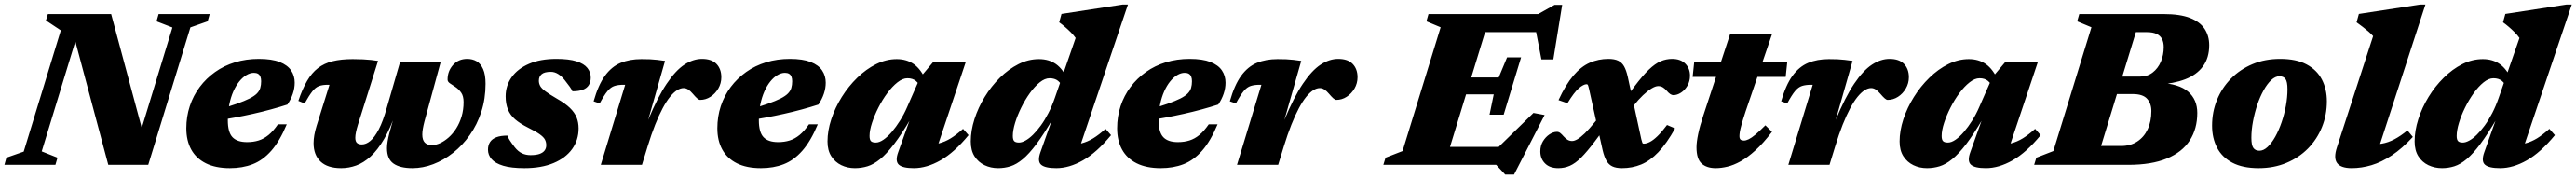

<svg xmlns="http://www.w3.org/2000/svg" viewBox="-52 -746 11670 810"><path d="M608.5 -98.5 556 -55.5 729 -621.5 657 -649.5 666.5 -682.5H898L888.5 -649.5L810.5 -622L619.5 0H438.5L277.5 -603L309.5 -625L137 -61L208.5 -32.5L199 0H-32L-23 -32.5L55.5 -60L223.5 -608.5L156 -653.5L165 -682.5H451.5Z M1098 -416.5Q1081.5 -416.5 1064.5 -406.5Q1047.5 -396.5 1032.2 -377.8Q1017 -359 1005.2 -332.8Q993.5 -306.5 986.8 -273.5Q980 -240.5 980 -202Q980 -147.5 1001.2 -125.2Q1022.5 -103 1067 -103Q1096 -103 1119.8 -110.5Q1143.5 -118 1164.8 -135.5Q1186 -153 1207 -183.5H1247Q1215 -107 1176.8 -63.8Q1138.5 -20.5 1092.5 -2.8Q1046.5 15 989.5 15Q924.5 15 880.5 -7Q836.5 -29 814.2 -69.5Q792 -110 792 -165.5Q792 -218.5 807.8 -266Q823.5 -313.5 852.8 -352.5Q882 -391.5 922.5 -420.2Q963 -449 1013 -464.2Q1063 -479.5 1120.5 -479.5Q1179 -479.5 1214.8 -465.5Q1250.5 -451.5 1266.8 -427.2Q1283 -403 1283 -372Q1283 -347 1274.5 -321.8Q1266 -296.5 1250 -273Q1214.5 -261.5 1175 -250.8Q1135.5 -240 1093.8 -230.8Q1052 -221.5 1010 -213.8Q968 -206 927.5 -199.5L929.5 -248Q983.5 -263.5 1019.8 -276.2Q1056 -289 1078.2 -300.2Q1100.5 -311.5 1111.8 -323Q1123 -334.5 1127 -348Q1131 -361.5 1131 -378.5Q1131 -391 1127.5 -399.5Q1124 -408 1116.8 -412.2Q1109.5 -416.5 1098 -416.5Z M1760 -464.5H1944L1870.5 -195.5Q1866 -178 1863.5 -163.5Q1861 -149 1861 -137.5Q1861 -113 1872 -101.2Q1883 -89.5 1905 -89.5Q1922.5 -89.5 1942 -98.5Q1961.5 -107.5 1980.5 -124.2Q1999.5 -141 2014.8 -165Q2030 -189 2039 -219Q2048 -249 2048 -284Q2048 -311.5 2037 -327Q2026 -342.5 2011.8 -352Q1997.5 -361.5 1986.5 -368.8Q1975.5 -376 1975.5 -386Q1975.5 -424 2000 -451.8Q2024.5 -479.5 2064.5 -479.5Q2088.5 -479.5 2107 -468.8Q2125.5 -458 2136.5 -433.2Q2147.5 -408.5 2147.5 -367Q2147.5 -299 2128.5 -240.5Q2109.5 -182 2076.2 -135Q2043 -88 2000.5 -54.5Q1958 -21 1910.8 -3Q1863.5 15 1816 15Q1760 15 1730.5 -5.8Q1701 -26.5 1701 -75.5Q1701 -89.5 1703.8 -106Q1706.5 -122.5 1711.5 -142.5L1740 -245.5L1742.5 -241Q1717 -166.5 1687.8 -116.8Q1658.5 -67 1626.8 -38Q1595 -9 1561.5 3Q1528 15 1493.5 15Q1431.5 15 1400 -15Q1368.5 -45 1368.5 -98.5Q1368.5 -132.5 1382 -176L1440.5 -362.5Q1438.5 -362.5 1436.8 -362.5Q1435 -362.5 1433 -362.5Q1409.5 -362.5 1393.5 -356.8Q1377.5 -351 1363 -332.8Q1348.5 -314.5 1328 -278L1299.5 -289.5Q1317.5 -343 1338.8 -379.5Q1360 -416 1388.2 -437.8Q1416.5 -459.5 1454.8 -469Q1493 -478.5 1545.5 -478.5Q1572 -478.5 1591.8 -477.5Q1611.5 -476.5 1628 -474.8Q1644.5 -473 1660.5 -470.5L1569.5 -182Q1563.5 -162.5 1560.5 -148Q1557.5 -133.5 1557.5 -123Q1557.5 -106 1565.2 -99.2Q1573 -92.5 1587 -92.5Q1606 -92.5 1625.2 -108.2Q1644.5 -124 1663.8 -160.5Q1683 -197 1700.5 -259.5Z M2246.5 -132.5Q2250 -122.5 2257 -111.5Q2264 -100.5 2279.5 -80Q2295.5 -60 2313 -52Q2330.5 -44 2351 -44Q2375.5 -44 2391.2 -49.2Q2407 -54.5 2414.8 -64.8Q2422.5 -75 2422.5 -89Q2422.5 -103 2416.5 -114.5Q2410.5 -126 2392.5 -138.8Q2374.5 -151.5 2339 -169Q2303.5 -187 2281.2 -206.2Q2259 -225.5 2248.8 -250.8Q2238.5 -276 2238.5 -310Q2238.5 -358.5 2265.8 -396.8Q2293 -435 2344.2 -457.2Q2395.5 -479.5 2468 -479.5Q2525.5 -479.5 2559.8 -468.5Q2594 -457.5 2609 -438.2Q2624 -419 2624 -395Q2624 -375 2615.2 -361Q2606.5 -347 2588.2 -340Q2570 -333 2541 -333Q2537 -342.5 2528.8 -353.8Q2520.5 -365 2507 -382.5Q2493 -400.5 2476.8 -410.8Q2460.5 -421 2443.5 -421Q2414 -421 2401.5 -410.2Q2389 -399.5 2389 -381Q2389 -368.5 2394.8 -357.5Q2400.5 -346.5 2418.5 -333Q2436.5 -319.5 2472.5 -298.5Q2508.5 -278 2529.5 -257.8Q2550.5 -237.5 2559.8 -215Q2569 -192.5 2569 -165Q2569 -112.5 2539.8 -71.8Q2510.5 -31 2455.5 -8Q2400.5 15 2323.5 15Q2263.5 15 2227.2 4Q2191 -7 2174.8 -26Q2158.5 -45 2158.5 -68.5Q2158.5 -89 2167.8 -103.2Q2177 -117.5 2196.5 -125Q2216 -132.5 2246.5 -132.5Z M2780 -362.5Q2778 -362.5 2776.2 -362.5Q2774.5 -362.5 2772.5 -362.5Q2748.5 -362.5 2731.8 -357.2Q2715 -352 2700 -334Q2685 -316 2664.5 -278L2637 -287.5Q2658 -361.5 2688.2 -403Q2718.5 -444.5 2759.2 -461.5Q2800 -478.5 2853 -478.5Q2876 -478.5 2892.5 -477.8Q2909 -477 2924.8 -475.2Q2940.5 -473.5 2960.5 -470.5L2881.5 -194L2884 -203Q2927 -306.5 2967.8 -367Q3008.5 -427.5 3048.2 -453.5Q3088 -479.5 3128 -479.5Q3171.5 -479.5 3193.5 -456.8Q3215.5 -434 3215.5 -396.5Q3215.5 -369 3201.8 -345.5Q3188 -322 3166.2 -308Q3144.5 -294 3119.5 -294Q3113.5 -294 3105.2 -301.5Q3097 -309 3086.5 -321.5Q3076 -334 3065.8 -340.8Q3055.5 -347.5 3044.5 -347.5Q3030.5 -347.5 3015 -337.8Q2999.5 -328 2983 -307.8Q2966.5 -287.5 2949.8 -256.2Q2933 -225 2915.8 -181.8Q2898.5 -138.5 2881.5 -83L2856 0H2669.5Z M3503.5 -416.5Q3487 -416.5 3470 -406.5Q3453 -396.5 3437.8 -377.8Q3422.5 -359 3410.8 -332.8Q3399 -306.5 3392.2 -273.5Q3385.5 -240.5 3385.5 -202Q3385.5 -147.5 3406.8 -125.2Q3428 -103 3472.5 -103Q3501.5 -103 3525.2 -110.5Q3549 -118 3570.2 -135.5Q3591.5 -153 3612.5 -183.5H3652.5Q3620.5 -107 3582.2 -63.8Q3544 -20.5 3498 -2.8Q3452 15 3395 15Q3330 15 3286 -7Q3242 -29 3219.8 -69.5Q3197.5 -110 3197.5 -165.5Q3197.5 -218.5 3213.2 -266Q3229 -313.5 3258.2 -352.5Q3287.5 -391.5 3328 -420.2Q3368.5 -449 3418.5 -464.2Q3468.5 -479.5 3526 -479.5Q3584.5 -479.5 3620.2 -465.5Q3656 -451.5 3672.2 -427.2Q3688.5 -403 3688.5 -372Q3688.5 -347 3680 -321.8Q3671.5 -296.5 3655.5 -273Q3620 -261.5 3580.5 -250.8Q3541 -240 3499.2 -230.8Q3457.5 -221.5 3415.5 -213.8Q3373.5 -206 3333 -199.5L3335 -248Q3389 -263.5 3425.2 -276.2Q3461.5 -289 3483.8 -300.2Q3506 -311.5 3517.2 -323Q3528.5 -334.5 3532.5 -348Q3536.5 -361.5 3536.5 -378.5Q3536.5 -391 3533 -399.5Q3529.5 -408 3522.2 -412.2Q3515 -416.5 3503.5 -416.5Z M4017 -58 4072 -211.5H4075Q4032.5 -139 3998.2 -94.2Q3964 -49.5 3934.8 -25.8Q3905.5 -2 3877.8 6.5Q3850 15 3820.5 15Q3787 15 3759 1.5Q3731 -12 3713.8 -38.8Q3696.5 -65.5 3696.5 -106Q3696.5 -154.5 3713.8 -206.8Q3731 -259 3761.2 -307.2Q3791.5 -355.5 3831.2 -394.2Q3871 -433 3916.8 -455.8Q3962.5 -478.5 4010 -478.5Q4055 -478.5 4087.5 -455.8Q4120 -433 4143.5 -380.5L4119 -345.5Q4111 -368.5 4096.5 -380.2Q4082 -392 4058.5 -392Q4037 -392 4013.5 -373.5Q3990 -355 3967.5 -324.8Q3945 -294.5 3927 -259Q3909 -223.5 3898 -189.8Q3887 -156 3887 -131Q3887 -114 3893.2 -107.5Q3899.5 -101 3915.5 -101Q3931 -101 3949.8 -113.8Q3968.5 -126.5 3987.8 -149Q4007 -171.5 4025.2 -200.5Q4043.5 -229.5 4057.5 -262L4116 -395L4174.5 -464.5H4322.5L4179 -36.5L4147 -90Q4177 -91 4203 -97.8Q4229 -104.5 4254.8 -120.2Q4280.5 -136 4310.5 -163L4335.5 -134.5Q4271 -56 4208.5 -20.5Q4146 15 4087.5 15Q4036 15 4019 -1.2Q4002 -17.5 4017 -58Z M4763 -345.5Q4755 -369 4740.5 -380.5Q4726 -392 4702.5 -392Q4681 -392 4658 -373.5Q4635 -355 4613.2 -324.8Q4591.5 -294.5 4574 -259Q4556.5 -223.5 4546.2 -189.8Q4536 -156 4536 -131Q4536 -114 4542.2 -107.5Q4548.5 -101 4564 -101Q4576.5 -101 4592.8 -109.8Q4609 -118.5 4627 -136Q4645 -153.5 4663 -178.2Q4681 -203 4697.2 -234.5Q4713.5 -266 4726.5 -303.5L4820.5 -574Q4812 -586.5 4799 -599.5Q4786 -612.5 4772 -624.5Q4758 -636.5 4746 -645L4756.5 -683L5033.5 -725.5H5057.5L4824.5 -36.5L4792.5 -90Q4822.5 -91 4848.5 -97.8Q4874.5 -104.5 4900.2 -120.2Q4926 -136 4956 -163L4981 -134.5Q4916.5 -56 4854 -20.5Q4791.5 15 4733 15Q4681.5 15 4664 -0.8Q4646.5 -16.5 4661 -57L4716 -211.5H4719Q4676.5 -139 4643 -94.2Q4609.5 -49.5 4581 -25.8Q4552.5 -2 4525.5 6.5Q4498.5 15 4469.5 15Q4436 15 4407.8 1.5Q4379.5 -12 4362.5 -38.8Q4345.5 -65.5 4345.5 -106Q4345.5 -154.5 4362.2 -206.8Q4379 -259 4408.5 -307.2Q4438 -355.5 4477.2 -394.2Q4516.5 -433 4561.5 -455.8Q4606.5 -478.5 4654.5 -478.5Q4699.5 -478.5 4731.8 -455.8Q4764 -433 4787.5 -380.5Z M5314.5 -416.5Q5298 -416.5 5281 -406.5Q5264 -396.5 5248.8 -377.8Q5233.5 -359 5221.8 -332.8Q5210 -306.5 5203.2 -273.5Q5196.5 -240.5 5196.5 -202Q5196.5 -147.5 5217.8 -125.2Q5239 -103 5283.5 -103Q5312.5 -103 5336.2 -110.5Q5360 -118 5381.2 -135.5Q5402.5 -153 5423.5 -183.5H5463.5Q5431.5 -107 5393.2 -63.8Q5355 -20.5 5309 -2.8Q5263 15 5206 15Q5141 15 5097 -7Q5053 -29 5030.8 -69.5Q5008.5 -110 5008.5 -165.5Q5008.5 -218.5 5024.2 -266Q5040 -313.5 5069.2 -352.5Q5098.5 -391.5 5139 -420.2Q5179.5 -449 5229.5 -464.2Q5279.5 -479.5 5337 -479.5Q5395.5 -479.5 5431.2 -465.5Q5467 -451.5 5483.2 -427.2Q5499.5 -403 5499.5 -372Q5499.5 -347 5491 -321.8Q5482.5 -296.5 5466.5 -273Q5431 -261.5 5391.5 -250.8Q5352 -240 5310.2 -230.8Q5268.5 -221.5 5226.5 -213.8Q5184.5 -206 5144 -199.5L5146 -248Q5200 -263.5 5236.2 -276.2Q5272.5 -289 5294.8 -300.2Q5317 -311.5 5328.2 -323Q5339.5 -334.5 5343.5 -348Q5347.5 -361.5 5347.5 -378.5Q5347.5 -391 5344 -399.5Q5340.5 -408 5333.2 -412.2Q5326 -416.5 5314.5 -416.5Z M5662 -362.5Q5660 -362.5 5658.2 -362.5Q5656.5 -362.5 5654.5 -362.5Q5630.5 -362.5 5613.8 -357.2Q5597 -352 5582 -334Q5567 -316 5546.5 -278L5519 -287.5Q5540 -361.5 5570.2 -403Q5600.5 -444.5 5641.2 -461.5Q5682 -478.5 5735 -478.5Q5758 -478.5 5774.5 -477.8Q5791 -477 5806.8 -475.2Q5822.5 -473.5 5842.5 -470.5L5763.5 -194L5766 -203Q5809 -306.5 5849.8 -367Q5890.5 -427.5 5930.2 -453.5Q5970 -479.5 6010 -479.5Q6053.5 -479.5 6075.5 -456.8Q6097.5 -434 6097.5 -396.5Q6097.5 -369 6083.8 -345.5Q6070 -322 6048.2 -308Q6026.5 -294 6001.5 -294Q5995.5 -294 5987.2 -301.5Q5979 -309 5968.5 -321.5Q5958 -334 5947.8 -340.8Q5937.5 -347.5 5926.5 -347.5Q5912.5 -347.5 5897 -337.8Q5881.5 -328 5865 -307.8Q5848.5 -287.5 5831.8 -256.2Q5815 -225 5797.8 -181.8Q5780.5 -138.5 5763.5 -83L5738 0H5551.5Z M6474 -622.5 6409.5 -649.5 6419 -682.5H6700.5L6491.5 0H6214.5L6224.5 -32.5L6301.5 -62.5ZM6898.5 -642 6921.5 -600.5H6575L6600 -682.5H6916L6990 -724H7024.5L6984.5 -477H6930.5ZM6766.5 44 6725.5 0H6391L6417 -81.5H6774.5L6697 -42.5L6894.5 -235L6945 -225.5L6806.5 44ZM6759.5 -227H6695.5L6714.5 -319H6489L6512 -395.5H6737L6775 -486.5H6838.5L6799 -357Z M7288 -191.5 7255.5 -217.5 7173 -107Q7137.5 -60 7110.8 -33.2Q7084 -6.5 7059.5 4.2Q7035 15 7007 15Q6968 15 6946.8 -6.5Q6925.5 -28 6925.5 -61Q6925.5 -87 6937.5 -106.8Q6949.5 -126.5 6966.8 -138Q6984 -149.5 7001 -149.5Q7009 -149.5 7015.8 -144.2Q7022.5 -139 7031.5 -128.5Q7040.5 -118.5 7049.5 -113.2Q7058.5 -108 7069.5 -108Q7079.5 -108 7093.2 -115.8Q7107 -123.5 7126.8 -142.5Q7146.5 -161.5 7174.5 -196L7237 -276L7272.5 -249.5L7352 -355Q7389 -404 7417.2 -431Q7445.5 -458 7470.5 -468.8Q7495.5 -479.5 7522.5 -479.5Q7561 -479.5 7582.2 -458Q7603.5 -436.5 7603.5 -403.5Q7603.5 -378.5 7592 -358.5Q7580.5 -338.5 7563 -327Q7545.5 -315.5 7528 -315.5Q7521.5 -315.5 7514 -320.5Q7506.5 -325.5 7497.5 -336Q7488.5 -346.5 7479.5 -351.5Q7470.5 -356.5 7459.5 -356.5Q7447 -356.5 7429 -345.5Q7411 -334.5 7390.5 -315Q7370 -295.5 7349.5 -269.5ZM7536 -165Q7498 -97 7460.2 -57.5Q7422.5 -18 7382.2 -1.5Q7342 15 7295.5 15Q7268.5 15 7251.8 7Q7235 -1 7225 -18.8Q7215 -36.5 7208 -65.5L7146 -344.5Q7142.5 -359 7140.8 -362Q7139 -365 7135 -365Q7121.5 -365 7100.2 -347Q7079 -329 7048.5 -279L7008 -293Q7040 -362.5 7074.8 -403.5Q7109.5 -444.5 7149 -462Q7188.5 -479.5 7234 -479.5Q7261 -479.5 7278 -471.5Q7295 -463.5 7305 -445.8Q7315 -428 7321.5 -399L7383 -116Q7386.5 -102.5 7388 -99.2Q7389.5 -96 7394 -96Q7406.5 -96 7421.8 -103.8Q7437 -111.5 7456.2 -130Q7475.5 -148.5 7499.5 -180.5Z M7615.5 -398 7622.5 -464.5H8044L8037 -398ZM7855.5 -242Q7843 -204 7837 -182.2Q7831 -160.5 7829.2 -149Q7827.5 -137.5 7827.5 -130.5Q7827.5 -118.5 7832.8 -114.2Q7838 -110 7848 -110Q7857 -110 7869.5 -116Q7882 -122 7900 -137Q7918 -152 7945 -179L7975 -149.5Q7935.5 -98 7900 -65.8Q7864.5 -33.5 7833 -16Q7801.5 1.5 7773.2 8.2Q7745 15 7720 15Q7679 15 7656 -6Q7633 -27 7633 -79.5Q7633 -103 7640.5 -139.2Q7648 -175.5 7664 -223.5L7785.5 -592.5H7975.5Z M8159.5 -362.5Q8157.5 -362.5 8155.8 -362.5Q8154 -362.5 8152 -362.5Q8128 -362.5 8111.2 -357.2Q8094.5 -352 8079.5 -334Q8064.5 -316 8044 -278L8016.5 -287.5Q8037.5 -361.5 8067.8 -403Q8098 -444.5 8138.8 -461.5Q8179.5 -478.5 8232.5 -478.5Q8255.5 -478.5 8272 -477.8Q8288.5 -477 8304.2 -475.2Q8320 -473.5 8340 -470.5L8261 -194L8263.5 -203Q8306.5 -306.5 8347.2 -367Q8388 -427.5 8427.8 -453.5Q8467.5 -479.5 8507.5 -479.5Q8551 -479.5 8573 -456.8Q8595 -434 8595 -396.5Q8595 -369 8581.2 -345.5Q8567.5 -322 8545.8 -308Q8524 -294 8499 -294Q8493 -294 8484.8 -301.5Q8476.5 -309 8466 -321.5Q8455.5 -334 8445.2 -340.8Q8435 -347.5 8424 -347.5Q8410 -347.5 8394.5 -337.8Q8379 -328 8362.5 -307.8Q8346 -287.5 8329.2 -256.2Q8312.5 -225 8295.2 -181.8Q8278 -138.5 8261 -83L8235.5 0H8049Z M8873.5 -58 8928.5 -211.5H8931.5Q8889 -139 8854.8 -94.2Q8820.5 -49.5 8791.2 -25.8Q8762 -2 8734.2 6.5Q8706.5 15 8677 15Q8643.5 15 8615.5 1.5Q8587.5 -12 8570.2 -38.8Q8553 -65.5 8553 -106Q8553 -154.5 8570.2 -206.8Q8587.5 -259 8617.8 -307.2Q8648 -355.5 8687.8 -394.2Q8727.5 -433 8773.2 -455.8Q8819 -478.5 8866.5 -478.5Q8911.5 -478.5 8944 -455.8Q8976.5 -433 9000 -380.5L8975.5 -345.5Q8967.5 -368.5 8953 -380.2Q8938.5 -392 8915 -392Q8893.5 -392 8870 -373.5Q8846.5 -355 8824 -324.8Q8801.5 -294.5 8783.5 -259Q8765.5 -223.5 8754.5 -189.8Q8743.5 -156 8743.5 -131Q8743.5 -114 8749.8 -107.5Q8756 -101 8772 -101Q8787.5 -101 8806.2 -113.8Q8825 -126.5 8844.2 -149Q8863.5 -171.5 8881.8 -200.5Q8900 -229.5 8914 -262L8972.5 -395L9031 -464.5H9179L9035.5 -36.5L9003.5 -90Q9033.5 -91 9059.5 -97.8Q9085.5 -104.5 9111.2 -120.2Q9137 -136 9167 -163L9192 -134.5Q9127.5 -56 9065 -20.5Q9002.5 15 8944 15Q8892.5 15 8875.5 -1.2Q8858.5 -17.5 8873.5 -58Z M9529 -600.5 9563.5 -682.5H9748.5Q9823.5 -682.5 9868.8 -664.8Q9914 -647 9934.8 -615.2Q9955.5 -583.5 9955.5 -541.5Q9955.5 -484 9927.2 -445.8Q9899 -407.5 9847 -387.5Q9795 -367.5 9723.5 -363.5L9727.5 -372Q9819.5 -367 9860.5 -331Q9901.5 -295 9901.5 -235Q9901.5 -163 9867.2 -110.2Q9833 -57.5 9763.8 -28.8Q9694.5 0 9589.5 0H9355.5L9374.5 -85.5H9556.5Q9598.5 -85.5 9629.2 -105.5Q9660 -125.5 9676.8 -161Q9693.5 -196.5 9693.5 -243.5Q9693.5 -277.5 9674.2 -299Q9655 -320.5 9609 -320.5H9444.5L9471 -399.5H9642Q9675.5 -399.5 9699.5 -418Q9723.5 -436.5 9736.5 -466.8Q9749.5 -497 9749.5 -533Q9749.5 -554.5 9741.8 -569.5Q9734 -584.5 9717.2 -592.5Q9700.5 -600.5 9673.5 -600.5ZM9422 -622.5 9357.5 -649.5 9367 -682.5H9648.5L9439.5 0H9162.5L9172.5 -32.5L9249.5 -62.5Z M10277 -479.5Q10349.5 -479.5 10396.2 -454.8Q10443 -430 10465.8 -386.5Q10488.5 -343 10488.5 -287.5Q10488.5 -225.5 10466.2 -170.8Q10444 -116 10403 -74.2Q10362 -32.5 10305.2 -8.8Q10248.5 15 10179.5 15Q10107 15 10060.2 -9.8Q10013.5 -34.5 9991 -78Q9968.5 -121.5 9968.5 -177.5Q9968.5 -239.5 9990.8 -294Q10013 -348.5 10054 -390.2Q10095 -432 10151.5 -455.8Q10208 -479.5 10277 -479.5ZM10183 -64Q10201.5 -64 10220 -81.2Q10238.5 -98.5 10254.8 -127.5Q10271 -156.5 10283.5 -193Q10296 -229.5 10303 -268Q10310 -306.5 10310 -342Q10310 -376.5 10301 -388.8Q10292 -401 10273.5 -401Q10255 -401 10236.5 -383.8Q10218 -366.5 10201.8 -337.2Q10185.5 -308 10173.2 -271.5Q10161 -235 10153.8 -196.5Q10146.5 -158 10146.5 -122.5Q10146.5 -88.5 10155.8 -76.2Q10165 -64 10183 -64Z M10698 -582.5Q10689.5 -592.5 10677.2 -603Q10665 -613.5 10651 -624.2Q10637 -635 10623 -645L10633.5 -683L10911.5 -725.5H10935L10710.5 -36.5L10671 -94Q10708 -91 10737.2 -96Q10766.5 -101 10794.5 -115.8Q10822.5 -130.5 10853.5 -156L10878 -126.5Q10829.5 -74 10782.8 -43Q10736 -12 10690.8 1.5Q10645.5 15 10601 15Q10552 15 10535 -7.8Q10518 -30.5 10534 -79Z M11303.5 -345.5Q11295.5 -369 11281 -380.5Q11266.5 -392 11243 -392Q11221.5 -392 11198.5 -373.5Q11175.5 -355 11153.8 -324.8Q11132 -294.5 11114.5 -259Q11097 -223.5 11086.8 -189.8Q11076.5 -156 11076.5 -131Q11076.5 -114 11082.8 -107.5Q11089 -101 11104.5 -101Q11117 -101 11133.2 -109.8Q11149.5 -118.5 11167.5 -136Q11185.5 -153.5 11203.5 -178.2Q11221.5 -203 11237.8 -234.5Q11254 -266 11267 -303.5L11361 -574Q11352.5 -586.5 11339.5 -599.5Q11326.5 -612.5 11312.5 -624.5Q11298.5 -636.5 11286.5 -645L11297 -683L11574 -725.5H11598L11365 -36.5L11333 -90Q11363 -91 11389 -97.8Q11415 -104.5 11440.8 -120.2Q11466.5 -136 11496.5 -163L11521.5 -134.5Q11457 -56 11394.5 -20.5Q11332 15 11273.5 15Q11222 15 11204.5 -0.8Q11187 -16.5 11201.5 -57L11256.5 -211.5H11259.5Q11217 -139 11183.5 -94.2Q11150 -49.5 11121.5 -25.8Q11093 -2 11066 6.5Q11039 15 11010 15Q10976.5 15 10948.2 1.5Q10920 -12 10903 -38.8Q10886 -65.5 10886 -106Q10886 -154.5 10902.8 -206.8Q10919.5 -259 10949 -307.2Q10978.5 -355.5 11017.8 -394.2Q11057 -433 11102 -455.8Q11147 -478.5 11195 -478.5Q11240 -478.5 11272.2 -455.8Q11304.5 -433 11328 -380.5Z"/></svg>

Font: Newsreader ExtraBold
Style: Italic
Weight: 800
Italic angle: -17°
Designer: Hugues Gentile
Foundry: Production Type
Version: Version 1.003